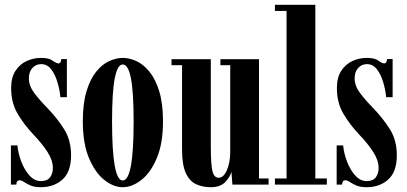

<svg xmlns="http://www.w3.org/2000/svg" viewBox="-20 -770 1700 801"><path d="M150.5 11Q124 11 107.5 3.8Q91 -3.5 80.2 -10.8Q69.5 -18 61 -18Q49 -18 48 0H25.5V-163.5H52.5Q56 -128.5 69.5 -94Q83 -59.5 103.8 -37Q124.5 -14.5 150.5 -14.5Q177 -14.5 188.8 -30.2Q200.5 -46 200.5 -69Q200.5 -101.5 177.8 -136.5Q155 -171.5 121 -207Q79 -251.5 52.8 -296.8Q26.5 -342 26.5 -402.5Q26.5 -447.5 45 -475.2Q63.5 -503 92 -515.8Q120.5 -528.5 151 -528.5Q184 -528.5 199.5 -517Q215 -505.5 224.5 -505.5Q234.5 -505.5 235.5 -523.5H259V-364.5H232Q229 -396.5 219.2 -428.5Q209.5 -460.5 193 -481.5Q176.5 -502.5 152 -502.5Q129.5 -502.5 115 -486.2Q100.5 -470 100.5 -443.5Q100.5 -412.5 122.2 -383Q144 -353.5 178 -319Q218 -277.5 247.2 -231.5Q276.5 -185.5 276.5 -122Q276.5 -53.5 240.8 -21.2Q205 11 150.5 11Z M492 11Q453.5 11 415.2 -19.2Q377 -49.5 351.2 -110.5Q325.5 -171.5 325.5 -263.5Q325.5 -338.5 341 -389.5Q356.5 -440.5 381.5 -471.2Q406.5 -502 435.8 -515.2Q465 -528.5 492 -528.5Q519.5 -528.5 548.8 -515.2Q578 -502 603.2 -471.2Q628.5 -440.5 644.2 -389.5Q660 -338.5 660 -263.5Q660 -171.5 634.2 -110.5Q608.5 -49.5 569.8 -19.2Q531 11 492 11ZM492 -17Q537.5 -17 537.5 -263.5Q537.5 -386 526.2 -443.5Q515 -501 492 -501Q470 -501 458.8 -443.5Q447.5 -386 447.5 -263.5Q447.5 -17 492 -17Z M859.5 11Q824.5 11 797.5 -1.8Q770.5 -14.5 755 -48.5Q739.5 -82.5 739.5 -146.5V-498H695.5V-523H859.5V-159.5Q859.5 -82 866.5 -55.2Q873.5 -28.5 892.5 -28.5Q913 -28.5 926.8 -60.8Q940.5 -93 940.5 -137V-498H899.5V-523H1060.5V-25.5H1100.5V0H949.5L945.5 -53.5Q941 -33.5 920.5 -11.2Q900 11 859.5 11Z M1127 0V-25.5H1175.5V-724.5H1127V-750H1295.5V-25.5H1343.5V0Z M1509.5 11Q1483 11 1466.5 3.8Q1450 -3.5 1439.2 -10.8Q1428.5 -18 1420 -18Q1408 -18 1407 0H1384.5V-163.5H1411.5Q1415 -128.5 1428.5 -94Q1442 -59.5 1462.8 -37Q1483.5 -14.5 1509.5 -14.5Q1536 -14.5 1547.8 -30.2Q1559.5 -46 1559.5 -69Q1559.5 -101.5 1536.8 -136.5Q1514 -171.5 1480 -207Q1438 -251.5 1411.8 -296.8Q1385.5 -342 1385.5 -402.5Q1385.5 -447.5 1404 -475.2Q1422.5 -503 1451 -515.8Q1479.5 -528.5 1510 -528.5Q1543 -528.5 1558.5 -517Q1574 -505.5 1583.5 -505.5Q1593.5 -505.5 1594.5 -523.5H1618V-364.5H1591Q1588 -396.5 1578.2 -428.5Q1568.5 -460.5 1552 -481.5Q1535.5 -502.5 1511 -502.5Q1488.5 -502.5 1474 -486.2Q1459.5 -470 1459.5 -443.5Q1459.5 -412.5 1481.2 -383Q1503 -353.5 1537 -319Q1577 -277.5 1606.2 -231.5Q1635.5 -185.5 1635.5 -122Q1635.5 -53.5 1599.8 -21.2Q1564 11 1509.5 11Z"/></svg>

Font: Imbue 50pt
Style: Bold
Weight: 700
Designer: Tyler Finck
Foundry: Etcetera Type Company
Version: Version 1.102; ttfautohint (v1.8.3)